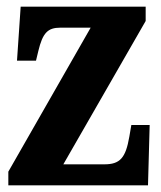

<svg xmlns="http://www.w3.org/2000/svg" viewBox="-20 -556 482 576"><path d="M5 0H424L429 -181H374L368 -146C357 -82 340 -63 293 -63H170L417 -493V-536H42L31 -374H88L95 -403C108 -457 123 -473 161 -473H252L5 -41Z"/></svg>

Font: Noto Serif Armenian ExtraCondensed ExtraBold
Style: Regular
Weight: 800
Width: 2
Designer: Monotype Design Team
Foundry: Monotype Imaging Inc.
Version: Version 2.008